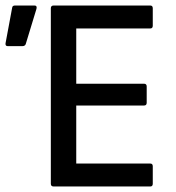

<svg xmlns="http://www.w3.org/2000/svg" viewBox="-20 -675 638 695"><path d="M174 0Q164 0 164 -10V-645Q164 -655 174 -655H524Q533 -655 533 -645V-582Q533 -572 524 -572H256V-372H501Q511 -372 511 -362V-303Q511 -293 501 -293H256V-83H524Q533 -83 533 -73V-10Q533 0 524 0ZM8 -508Q-1 -508 0 -518L24 -647Q25 -655 34 -655H105Q115 -655 112 -643L73 -515Q70 -508 61 -508Z"/></svg>

Font: Sofia Sans Semi Condensed Medium
Style: Regular
Weight: 500
Designer: Botio Nikoltchev, Ani Petrova
Foundry: lettersoup
Version: Version 4.100